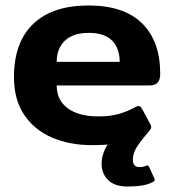

<svg xmlns="http://www.w3.org/2000/svg" viewBox="-20 -515 636 701"><path d="M527 -203H187Q187 -149 227.5 -119.5Q268 -90 339 -90Q381 -90 412 -98.5Q443 -107 472 -123Q482 -128 486 -128Q493 -128 499 -117L528 -63Q532 -56 532 -51Q532 -45 527 -40L525 -37Q489 5 477 26Q465 47 465 68Q465 95 489 95Q503 95 511 91Q515 89 517 89Q522 89 525 96L543 135Q545 139 545 141Q545 147 533 152Q505 166 445 166Q399 166 375 142.5Q351 119 351 83Q351 47 373 13Q337 15 316 15Q235 15 170.5 -12.5Q106 -40 68.5 -95.5Q31 -151 31 -233Q31 -361 101.5 -428Q172 -495 303 -495Q432 -495 498.5 -430Q565 -365 565 -245Q565 -203 527 -203ZM417 -289Q417 -339 389 -367Q361 -395 304 -395Q247 -395 217 -366.5Q187 -338 187 -289Z"/></svg>

Font: Mitr Medium
Style: Regular
Weight: 500
Designer: Thanarat Vachiruckul
Foundry: Cadson Demak
Version: Version 1.003